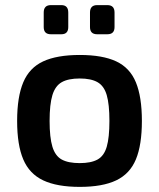

<svg xmlns="http://www.w3.org/2000/svg" viewBox="-20 -718 623 751"><path d="M292 -503Q381 -503 434.5 -478Q488 -453 511.5 -396Q535 -339 535 -245Q535 -151 511.5 -94.5Q488 -38 434.5 -12.5Q381 13 292 13Q203 13 149 -12.5Q95 -38 71 -94.5Q47 -151 47 -245Q47 -339 71 -396Q95 -453 149 -478Q203 -503 292 -503ZM292 -411Q247 -411 221.5 -396.5Q196 -382 185 -346Q174 -310 174 -245Q174 -180 185 -144Q196 -108 221.5 -94Q247 -80 292 -80Q336 -80 361.5 -94Q387 -108 397.5 -144Q408 -180 408 -245Q408 -310 397.5 -346Q387 -382 361.5 -396.5Q336 -411 292 -411ZM400 -698Q428 -698 428 -669V-612Q428 -584 400 -584H360Q332 -584 332 -612V-669Q332 -698 360 -698ZM220 -698Q247 -698 247 -669V-612Q247 -584 220 -584H179Q151 -584 151 -612V-669Q151 -698 179 -698Z"/></svg>

Font: Exo 2 SemiBold
Style: Regular
Weight: 600
Designer: Natanael Gama
Foundry: Natanael Gama
Version: Version 2.010